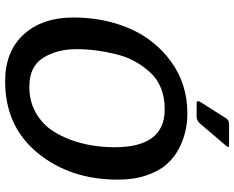

<svg xmlns="http://www.w3.org/2000/svg" viewBox="-102 -796 910 746"><g transform="rotate(90 353.0 -423.0)"><path d="M678 -426Q678 -241 574.5 -114.5Q471 12 296 12Q179 12 113.5 -60.5Q48 -133 48 -253Q48 -373 91 -472Q134 -571 220.5 -633.5Q307 -696 421 -696Q494 -696 556 -664Q592 -645 618 -616Q644 -587 661 -538Q678 -489 678 -426ZM405 -608Q312 -608 259.5 -549.5Q207 -491 190 -416Q171 -340 171 -265Q171 -190 204.5 -136Q238 -82 317 -82Q371 -82 413 -104.5Q455 -127 480.5 -161.5Q506 -196 523 -242Q552 -320 552 -414Q552 -608 405 -608ZM376 -746 438 -844Q446 -858 462 -858H543Q551 -858 551 -854.5Q551 -851 546 -846L459 -744Q448 -732 433 -732H382Q373 -732 373 -736.5Q373 -741 376 -746Z"/></g></svg>

Font: Crete Round
Style: Italic
Weight: 400
Designer: Veronika Burian
Foundry: TypeTogether
Version: Version 1.001; ttfautohint (v1.6)